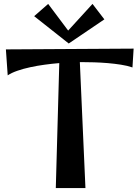

<svg xmlns="http://www.w3.org/2000/svg" viewBox="-20 -949 701 971"><path d="M655.8 -703.1 649.9 -607.9Q625 -616.7 592 -621.8Q559.1 -627 524.4 -629.9Q489.7 -632.8 456.5 -633.8Q423.3 -634.8 397 -634.8H383.8L412.1 2H262.2L279.8 -629.9Q243.7 -627 205.8 -621.8Q168 -616.7 133.1 -609.1Q98.1 -601.6 68.4 -591.3Q38.6 -581.1 19 -567.9L9.8 -699.2ZM507.8 -851.1 327.6 -729 152.8 -867.2 223.6 -929.2 324.7 -794.4 447.8 -929.2Z"/></svg>

Font: Original Surfer
Style: Regular
Weight: 400
Designer: Astigmatic (AOETI)
Foundry: Astigmatic (AOETI)
Version: Version 1.001